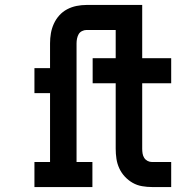

<svg xmlns="http://www.w3.org/2000/svg" viewBox="-20 -755 790 775"><path d="M119 0V-101H182V-379H119V-480H182V-580Q182 -601 185.5 -621Q189 -641 197.5 -659.5Q206 -678 219.5 -693Q233 -708 251 -717.5Q269 -727 289 -731Q309 -735 329 -735H513V-634H329Q320 -634 311 -629.5Q302 -625 297.5 -617Q293 -609 291 -599.5Q289 -590 289 -580V-101H353V0ZM594 0Q574 0 553.5 -3.5Q533 -7 515.5 -17Q498 -27 484 -42Q470 -57 461.5 -75.5Q453 -94 450 -114Q447 -134 447 -155V-419H354V-520H447V-735H554V-520H671V-419H554V-155Q554 -145 555.5 -135.5Q557 -126 562 -118Q567 -110 575.5 -105.5Q584 -101 594 -101H671V0Z"/></svg>

Font: Iosevka Plex Etoile
Style: Bold
Weight: 700
Designer: Belleve Invis
Foundry: Belleve Invis
Version: Version 25.1.1; ttfautohint (v1.8.4)